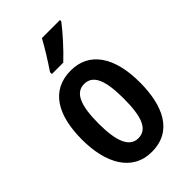

<svg xmlns="http://www.w3.org/2000/svg" viewBox="-233 -847 940 940"><g transform="rotate(-45 237.0 -377.5)"><path d="M375 -756V-765H250C224 -718 196 -672 160 -619V-606H239C285 -649 345 -716 375 -756ZM436 -273C436 -450 364 -553 238 -553C97 -553 37 -440 37 -274C37 -113 100 10 237 10C382 10 436 -114 436 -273ZM150 -272C150 -397 176 -460 237 -460C301 -460 324 -394 324 -273C324 -145 299 -84 237 -84C177 -84 150 -149 150 -272Z"/></g></svg>

Font: Noto Sans Hebrew ExtraCondensed SemiBold
Style: Regular
Weight: 600
Width: 2
Designer: Ben Nathan
Foundry: Google LLC
Version: Version 3.001